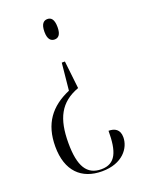

<svg xmlns="http://www.w3.org/2000/svg" viewBox="-139 -608 654 866"><g transform="rotate(-20 188.0 -175.0)"><path d="M200 -540C183 -540 168 -529 168 -490C168 -453 183 -442 200 -442C217 -442 231 -453 231 -490C231 -529 217 -540 200 -540ZM224 -200 209 -333H194L181 -203C88 -163 37 -97 37 13C37 131 100 190 198 190C297 190 340 129 340 78C340 40 316 28 287 28C287 127 267 180 198 180C129 180 98 130 98 18C98 -98 131 -166 224 -200Z"/></g></svg>

Font: Noto Serif Display ExtraCondensed Light
Style: Regular
Weight: 300
Width: 2
Designer: Monotype Design Team
Foundry: Monotype Imaging Inc.
Version: Version 2.009